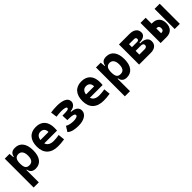

<svg xmlns="http://www.w3.org/2000/svg" viewBox="307 -1895 3489 3489"><g transform="rotate(-45 2051.0 -151.0)"><path d="M73.7 224.6V-517.6H196.3L204.6 -423.8H213.9Q223.1 -476.1 253.7 -501.7Q284.2 -527.3 343.3 -527.3Q440.4 -527.3 493.9 -457Q547.4 -386.7 547.4 -258.3Q547.4 -128.9 493.9 -59.6Q440.4 9.8 344.2 9.8Q290 9.8 257.3 -16.1Q224.6 -42 216.8 -93.8H206.1V224.6ZM206.1 -258.3Q206.1 -183.1 228.5 -148.9Q251 -114.7 307.1 -114.7Q412.1 -114.7 412.1 -258.3Q412.1 -327.1 384.8 -365Q357.4 -402.8 307.1 -402.8Q256.8 -402.8 231.4 -368.2Q206.1 -333.5 206.1 -258.3Z M919.9 9.8Q785.6 9.8 712.4 -59.8Q639.2 -129.4 639.2 -259.8Q639.2 -386.7 701.4 -457Q763.7 -527.3 877 -527.3Q987.8 -527.3 1048.3 -462.4Q1108.9 -397.5 1108.9 -273.4Q1108.9 -238.3 1106 -206.5H777.3Q807.6 -115.2 931.6 -115.2Q966.8 -115.2 1001 -118.9Q1035.2 -122.6 1070.8 -128.9L1083.5 -3.9Q1033.7 4.9 992.7 7.3Q951.7 9.8 919.9 9.8ZM771 -298.3H979Q979 -350.6 952.4 -378.4Q925.8 -406.2 877.9 -406.2Q833 -406.2 805.4 -378.2Q777.8 -350.1 771 -298.3Z M1443.4 9.8Q1381.3 9.8 1322 -2.9Q1262.7 -15.6 1219.7 -53.7L1281.7 -152.8Q1316.4 -131.8 1360.4 -123.5Q1404.3 -115.2 1439.5 -115.2Q1491.2 -115.2 1521 -127.7Q1550.8 -140.1 1550.8 -161.1Q1550.8 -185.1 1515.9 -196.8Q1481 -208.5 1393.6 -208.5H1373L1367.7 -329.6H1395Q1454.1 -329.6 1482.9 -333.7Q1511.7 -337.9 1521.2 -345.7Q1530.8 -353.5 1530.8 -364.7Q1530.8 -383.8 1496.6 -393.1Q1462.4 -402.3 1410.2 -402.3Q1376 -402.3 1348.6 -399.4Q1321.3 -396 1277.8 -391.6L1261.2 -514.6Q1299.3 -519.5 1333.3 -523.4Q1367.2 -527.3 1420.9 -527.3Q1533.2 -527.3 1599.6 -495.4Q1666 -463.4 1666 -394Q1666 -368.2 1650.4 -343Q1634.8 -317.9 1604.2 -300.5Q1573.7 -283.2 1528.3 -280.3V-266.6Q1607.4 -261.7 1646.7 -229Q1686 -196.3 1686 -145.5Q1686 -75.2 1620.1 -32.7Q1554.2 9.8 1443.4 9.8Z M2091.8 9.8Q1957.5 9.8 1884.3 -59.8Q1811 -129.4 1811 -259.8Q1811 -386.7 1873.3 -457Q1935.5 -527.3 2048.8 -527.3Q2159.7 -527.3 2220.2 -462.4Q2280.8 -397.5 2280.8 -273.4Q2280.8 -238.3 2277.8 -206.5H1949.2Q1979.5 -115.2 2103.5 -115.2Q2138.7 -115.2 2172.9 -118.9Q2207 -122.6 2242.7 -128.9L2255.4 -3.9Q2205.6 4.9 2164.6 7.3Q2123.5 9.8 2091.8 9.8ZM1942.9 -298.3H2150.9Q2150.9 -350.6 2124.3 -378.4Q2097.7 -406.2 2049.8 -406.2Q2004.9 -406.2 1977.3 -378.2Q1949.7 -350.1 1942.9 -298.3Z M2417.5 224.6V-517.6H2540L2548.3 -423.8H2557.6Q2566.9 -476.1 2597.4 -501.7Q2627.9 -527.3 2687 -527.3Q2784.2 -527.3 2837.6 -457Q2891.1 -386.7 2891.1 -258.3Q2891.1 -128.9 2837.6 -59.6Q2784.2 9.8 2688 9.8Q2633.8 9.8 2601.1 -16.1Q2568.4 -42 2560.5 -93.8H2549.8V224.6ZM2549.8 -258.3Q2549.8 -183.1 2572.3 -148.9Q2594.7 -114.7 2650.9 -114.7Q2755.9 -114.7 2755.9 -258.3Q2755.9 -327.1 2728.5 -365Q2701.2 -402.8 2650.9 -402.8Q2600.6 -402.8 2575.2 -368.2Q2549.8 -333.5 2549.8 -258.3Z M3008.3 0V-517.6H3277.3Q3360.8 -517.6 3406.7 -481.9Q3452.6 -446.3 3452.6 -380.9Q3452.6 -332 3411.1 -304.9Q3369.6 -277.8 3294.4 -276.9V-260.3H3296.9Q3380.4 -260.3 3426.3 -228Q3472.2 -195.8 3472.2 -136.7Q3472.2 -71.8 3429.2 -35.9Q3386.2 0 3307.6 0ZM3140.6 -125.5H3272.9Q3336.9 -125.5 3336.9 -175.3Q3336.9 -221.2 3271.5 -221.2H3140.6ZM3140.6 -315.9H3269.5Q3317.4 -315.9 3317.4 -354Q3317.4 -392.1 3268.6 -392.1H3140.6Z M3562 0V-517.6H3694.3V-364.7H3713.9Q3798.3 -364.7 3845 -317.1Q3891.6 -269.5 3891.6 -182.1Q3891.6 -95.2 3845 -47.6Q3798.3 0 3713.9 0ZM3922.9 0V-517.6H4055.2V0ZM3694.3 -121.1H3708.5Q3762.2 -121.1 3762.2 -182.1Q3762.2 -243.7 3708.5 -243.7H3694.3Z"/></g></svg>

Font: CaskaydiaMono NF
Style: Bold
Weight: 700
Designer: Aaron Bell
Foundry: Saja Typeworks
Version: Version 2111.001; ttfautohint (v1.8.4);Nerd Fonts 3.1.1